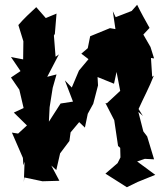

<svg xmlns="http://www.w3.org/2000/svg" viewBox="-20 -758 696 805"><path d="M453 -711 464 -636 441 -640 358 -606 348 -556 321 -533 351 -510 311 -462 281 -391 252 -421 286 -332 234 -324 180 -240 223 -214 185 -249 188 -308 201 -390 217 -446 178 -436 227 -530 213 -520 206 -609 210 -616 217 -701 164 -679 174 -680 132 -728C106 -704 80 -680 57 -653L78 -585L77 -509L26 -519L66 -460L26 -433L61 -382L79 -305L38 -286L93 -232L56 -198L30 -202L76 -96L78 -65L83 -80L80 5L82 -14L158 2L229 0L195 -64L216 -45L232 -115L271 -167L276 -203L312 -246L336 -223L348 -281L371 -323L391 -400L389 -435L458 -407L474 -481L468 -460L484 -377L428 -325L422 -326L459 -254L475 -146L484 -138L485 -98L473 -74L422 -30L512 27L557 5L631 -25L555 -81L587 -92L626 -90L597 -186L581 -207L560 -289L579 -272L561 -301C582 -348 606 -392 625 -441L618 -436L613 -515L626 -513L611 -561L581 -613L607 -641C589 -673 571 -705 555 -738L532 -712L465 -686Z"/></svg>

Font: Asimov Aggro
Style: Condensed
Weight: 500
Designer: Google
Version: Version 2.000980; 2014